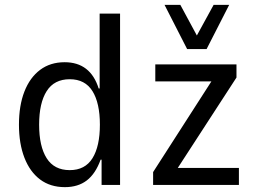

<svg xmlns="http://www.w3.org/2000/svg" viewBox="-20 -761 1053 790"><path d="M247 9Q187 9 145 -22.5Q103 -54 80.5 -112Q58 -170 58 -248Q58 -327 80.5 -384.5Q103 -442 145 -473.5Q187 -505 246 -505Q299 -505 334 -478Q369 -451 386 -397H390V-705H474V0H398V-104H394Q373 -46 337 -18.5Q301 9 247 9ZM267 -61Q330 -61 360.5 -110Q391 -159 391 -248Q391 -337 360.5 -386Q330 -435 267 -435Q203 -435 172 -386Q141 -337 141 -248Q141 -159 172 -110Q203 -61 267 -61ZM610 0V-53L869 -456L876 -426H619V-496H953V-442L692 -40L686 -70H963V0ZM750 -559 657 -741H722L790 -615L859 -741H923L830 -559Z"/></svg>

Font: Nunito Sans 7pt Condensed
Style: Regular
Weight: 400
Width: 3
Designer: Vernon Adams
Foundry: Vernon Adams
Version: Version 3.101;gftools[0.9.27]